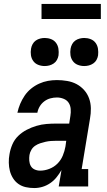

<svg xmlns="http://www.w3.org/2000/svg" viewBox="-20 -943 540 971"><path d="M153 8Q153 8 153 8Q153 8 153 8Q131 8 110.5 3.5Q90 -1 73.5 -12.5Q57 -24 46 -41.5Q35 -59 30 -78.5Q25 -98 24.5 -120Q24 -142 28 -163Q32 -188 42.5 -212.5Q53 -237 72 -255.5Q91 -274 115 -286.5Q139 -299 164.5 -306.5Q190 -314 215 -316Q240 -318 265 -318H330L336 -357Q339 -374 337.5 -392Q336 -410 327 -423.5Q318 -437 301.5 -443.5Q285 -450 268 -450Q251 -450 234.5 -445.5Q218 -441 204 -430.5Q190 -420 181 -405Q172 -390 169 -373H68Q73 -396 82 -417.5Q91 -439 104.5 -459Q118 -479 137 -494.5Q156 -510 178 -520Q200 -530 222.5 -534Q245 -538 268 -538Q294 -538 320 -533.5Q346 -529 367.5 -517.5Q389 -506 405.5 -487.5Q422 -469 430.5 -445.5Q439 -422 439.5 -395.5Q440 -369 435 -342L393 -88H426V0H277L291 -83Q280 -64 266 -46.5Q252 -29 233.5 -16.5Q215 -4 194.5 2Q174 8 153 8ZM183 -80Q206 -80 229.5 -89Q253 -98 270.5 -115.5Q288 -133 297.5 -156Q307 -179 311 -202L315 -231H265Q251 -231 237.5 -230Q224 -229 210.5 -226Q197 -223 183.5 -218.5Q170 -214 158 -206Q146 -198 138.5 -185Q131 -172 129 -159Q127 -145 128 -130.5Q129 -116 135.5 -104Q142 -92 155 -86Q168 -80 183 -80ZM406 -609Q389 -609 373.5 -615Q358 -621 348.5 -634Q339 -647 336.5 -663.5Q334 -680 337 -697Q339 -709 345 -720Q351 -731 361 -738Q371 -745 383 -748Q395 -751 406 -751Q423 -751 438.5 -745Q454 -739 463.5 -726Q473 -713 475.5 -696.5Q478 -680 476 -663Q474 -651 468 -640Q462 -629 451.5 -622Q441 -615 429.5 -612Q418 -609 406 -609ZM206 -609Q189 -609 173.5 -615Q158 -621 148.5 -634Q139 -647 136.5 -663.5Q134 -680 137 -697Q139 -709 145 -720Q151 -731 161 -738Q171 -745 183 -748Q195 -751 206 -751Q223 -751 238.5 -745Q254 -739 263.5 -726Q273 -713 275.5 -696.5Q278 -680 276 -663Q274 -651 268 -640Q262 -629 251.5 -622Q241 -615 229.5 -612Q218 -609 206 -609ZM190 -847V-923H490V-847Z"/></svg>

Font: Iosevka Slab Semibold Oblique
Style: Regular
Weight: 600
Italic angle: -9°
Monospace: yes
Designer: Belleve Invis
Foundry: Belleve Invis
Version: Version 11.1.1; ttfautohint (v1.8.3)